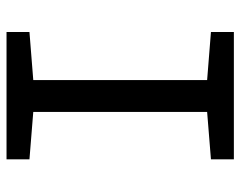

<svg xmlns="http://www.w3.org/2000/svg" viewBox="-96 -658 754 603"><g transform="rotate(-90 281.5 -357.0)"><path d="M82 0H482V-72L331 -84V-630L482 -642V-714H82V-642L231 -630V-84L82 -72Z"/></g></svg>

Font: Noto Sans Mono SemiCondensed Medium
Style: Regular
Weight: 500
Width: 4
Designer: Monotype Design Team
Foundry: Monotype Imaging Inc.
Version: Version 2.014